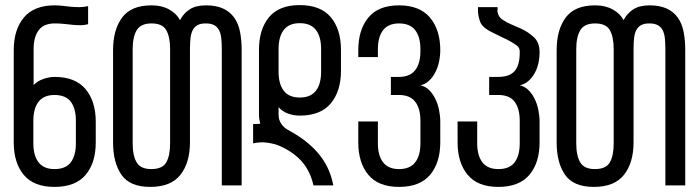

<svg xmlns="http://www.w3.org/2000/svg" viewBox="-20 -728 2745 754"><path d="M278 -254V-165C278 -133 271.3 -108.2 258 -90.5C244.7 -72.8 223.3 -64 194 -64C166 -64 145.2 -72.8 131.5 -90.5C117.8 -108.2 111 -133 111 -165V-254C111 -286 117.8 -310.8 131.5 -328.5C145.2 -346.2 166 -355 194 -355C223.3 -355 244.7 -346.2 258 -328.5C271.3 -310.8 278 -286 278 -254ZM194 -426C180.7 -426 166.2 -423.3 150.5 -418C134.8 -412.7 122 -404.7 112 -394V-535C112 -567 118.7 -591.8 132 -609.5C145.3 -627.2 166.3 -636 195 -636C209 -636 221.7 -635.3 233 -634C244.3 -632.7 255.2 -631.5 265.5 -630.5C275.8 -629.5 286 -629 296 -629C306 -629 316 -630.3 326 -633V-704C314 -701.3 302.7 -700 292 -700C280.7 -700 269.5 -700.5 258.5 -701.5C247.5 -702.5 236.8 -703.7 226.5 -705C216.2 -706.3 205.7 -707 195 -707C141 -707 100.7 -691.2 74 -659.5C47.3 -627.8 34 -585 34 -531V-169C34 -115 47.2 -72.3 73.5 -41C99.8 -9.7 140 6 194 6C248.7 6 289.3 -9.7 316 -41C342.7 -72.3 356 -115 356 -169V-250C356 -303.3 342.7 -346 316 -378C289.3 -410 248.7 -426 194 -426Z M648 -535V-165C648 -133 643 -108.2 633 -90.5C623 -72.8 603.3 -64 574 -64C546 -64 526.8 -72.8 516.5 -90.5C506.2 -108.2 501 -133 501 -165V-535C501 -567 506.3 -591.8 517 -609.5C527.7 -627.2 547 -636 575 -636C603.7 -636 623 -627.2 633 -609.5C643 -591.8 648 -567 648 -535ZM789 -707C762.3 -707 740.8 -701.7 724.5 -691C708.2 -680.3 695.7 -666.3 687 -649C677.7 -666.3 663.3 -680.3 644 -691C624.7 -701.7 601.7 -707 575 -707C521.7 -707 483.2 -691 459.5 -659C435.8 -627 424 -584.3 424 -531V-169C424 -115.7 435 -73.2 457 -41.5C479 -9.8 516.7 6 570 6C624 6 663.5 -9.8 688.5 -41.5C713.5 -73.2 726 -115.7 726 -169V-535C726 -551 726.7 -565.2 728 -577.5C729.3 -589.8 732.2 -600.3 736.5 -609C740.8 -617.7 747 -624.3 755 -629C763 -633.7 774 -636 788 -636C802 -636 813.2 -633.7 821.5 -629C829.8 -624.3 836.2 -617.7 840.5 -609C844.8 -600.3 847.7 -589.8 849 -577.5C850.3 -565.2 851 -551 851 -535V0H929V-531C929 -557.7 926.8 -581.8 922.5 -603.5C918.2 -625.2 910.5 -643.7 899.5 -659C888.5 -674.3 874 -686.2 856 -694.5C838 -702.8 815.7 -707 789 -707Z M1241 -536V-446C1241 -414 1234.2 -389.2 1220.5 -371.5C1206.8 -353.8 1185.7 -345 1157 -345C1129 -345 1108.2 -353.8 1094.5 -371.5C1080.8 -389.2 1074 -414 1074 -446V-536C1074 -568 1080.8 -592.8 1094.5 -610.5C1108.2 -628.2 1129 -637 1157 -637C1185.7 -637 1206.8 -628.2 1220.5 -610.5C1234.2 -592.8 1241 -568 1241 -536ZM1157 -708C1103 -708 1062.8 -692.2 1036.5 -660.5C1010.2 -628.8 997 -586 997 -532V-277C997 -271 997.5 -265.2 998.5 -259.5C999.5 -253.8 1000.7 -248 1002 -242C998.7 -242 995.7 -241.8 993 -241.5C990.3 -241.2 987.3 -241 984 -241H974V-165C978.7 -166.3 984.7 -167.3 992 -168C996.7 -168.7 1001.7 -169 1007 -169H1016C1024.7 -168.3 1033.5 -167.2 1042.5 -165.5C1051.5 -163.8 1060 -161.7 1068 -159C1105.3 -144.3 1136.2 -124.3 1160.5 -99C1184.8 -73.7 1201.7 -40.7 1211 0H1289C1285 -20.7 1279 -40.5 1271 -59.5C1263 -78.5 1252.2 -97 1238.5 -115C1224.8 -133 1208 -150.3 1188 -167C1168 -183.7 1144 -199.7 1116 -215C1102.7 -221.7 1092.3 -230.3 1085 -241C1077.7 -251.7 1074 -263.7 1074 -277V-307C1084 -295.7 1096.3 -287.3 1111 -282C1125.7 -276.7 1141 -274 1157 -274C1211.7 -274 1252.3 -290 1279 -322C1305.7 -354 1319 -396.7 1319 -450V-532C1319 -586 1305.7 -628.8 1279 -660.5C1252.3 -692.2 1211.7 -708 1157 -708Z M1709 -531C1709 -584.3 1695.5 -627 1668.5 -659C1641.5 -691 1601 -707 1547 -707C1493 -707 1452.8 -691 1426.5 -659C1400.2 -627 1387 -584.3 1387 -531V-504H1464V-535C1464 -567 1470.8 -591.8 1484.5 -609.5C1498.2 -627.2 1519 -636 1547 -636C1575.7 -636 1596.8 -627.2 1610.5 -609.5C1624.2 -591.8 1631 -567 1631 -535V-527C1631 -495 1624.2 -470.2 1610.5 -452.5C1596.8 -434.8 1575.7 -426 1547 -426H1515V-355H1547C1575.7 -355 1596.8 -346.2 1610.5 -328.5C1624.2 -310.8 1631 -286 1631 -254V-165C1631 -133 1624.2 -108.2 1610.5 -90.5C1596.8 -72.8 1575.7 -64 1547 -64C1519 -64 1498.2 -72.8 1484.5 -90.5C1470.8 -108.2 1464 -133 1464 -165V-251H1387V-169C1387 -115.7 1400.2 -73.2 1426.5 -41.5C1452.8 -9.8 1493 6 1547 6C1601.7 6 1642.3 -9.8 1669 -41.5C1695.7 -73.2 1709 -115.7 1709 -169V-250C1709 -265.3 1707.3 -281 1704 -297C1700.7 -313 1695.7 -327.7 1689 -341C1682.3 -354.3 1674.2 -365.7 1664.5 -375C1654.8 -384.3 1643.7 -390.3 1631 -393C1643.7 -395.7 1654.8 -401.5 1664.5 -410.5C1674.2 -419.5 1682.3 -430.3 1689 -443C1695.7 -455.7 1700.7 -469.7 1704 -485C1707.3 -500.3 1709 -515.7 1709 -531Z M2021 -393C2033.7 -395.7 2044.8 -401.2 2054.5 -409.5C2064.2 -417.8 2072.3 -427.8 2079 -439.5C2085.7 -451.2 2090.7 -464.2 2094 -478.5C2097.3 -492.8 2099 -507.7 2099 -523C2099 -548.3 2091.5 -568 2076.5 -582C2061.5 -596 2044.3 -607.3 2025 -616L1987 -632.5C1975 -637.5 1963.7 -643.7 1953 -651C1942.3 -658.3 1936 -668.3 1934 -681C1933.3 -682.3 1933 -683.7 1933 -685C1933 -685.7 1933.3 -686.7 1934 -688V-700H1857V-681C1858.3 -667 1861.3 -653.8 1866 -641.5C1870.7 -629.2 1882.3 -617.7 1901 -607C1904.3 -605 1909.2 -602.5 1915.5 -599.5L1936 -589.5L1957.5 -579L1974 -571C1988 -563.7 1999.3 -556.8 2008 -550.5C2016.7 -544.2 2021 -536.3 2021 -527V-520C2021 -488 2014.3 -464.3 2001 -449C1987.7 -433.7 1966.3 -426 1937 -426H1901V-355H1937C1966.3 -355 1987.7 -346.2 2001 -328.5C2014.3 -310.8 2021 -286 2021 -254V-165C2021 -133 2014.3 -108.2 2001 -90.5C1987.7 -72.8 1966.3 -64 1937 -64C1909 -64 1888.2 -72.8 1874.5 -90.5C1860.8 -108.2 1854 -133 1854 -165V-251H1777V-169C1777 -115.7 1790.2 -73.2 1816.5 -41.5C1842.8 -9.8 1883 6 1937 6C1991.7 6 2032.3 -9.8 2059 -41.5C2085.7 -73.2 2099 -115.7 2099 -169V-250C2099 -265.3 2097.3 -281 2094 -297C2090.7 -313 2085.7 -327.7 2079 -341C2072.3 -354.3 2064.2 -365.7 2054.5 -375C2044.8 -384.3 2033.7 -390.3 2021 -393Z M2390 -535V-165C2390 -133 2385 -108.2 2375 -90.5C2365 -72.8 2345.3 -64 2316 -64C2288 -64 2268.8 -72.8 2258.5 -90.5C2248.2 -108.2 2243 -133 2243 -165V-535C2243 -567 2248.3 -591.8 2259 -609.5C2269.7 -627.2 2289 -636 2317 -636C2345.7 -636 2365 -627.2 2375 -609.5C2385 -591.8 2390 -567 2390 -535ZM2531 -707C2504.3 -707 2482.8 -701.7 2466.5 -691C2450.2 -680.3 2437.7 -666.3 2429 -649C2419.7 -666.3 2405.3 -680.3 2386 -691C2366.7 -701.7 2343.7 -707 2317 -707C2263.7 -707 2225.2 -691 2201.5 -659C2177.8 -627 2166 -584.3 2166 -531V-169C2166 -115.7 2177 -73.2 2199 -41.5C2221 -9.8 2258.7 6 2312 6C2366 6 2405.5 -9.8 2430.5 -41.5C2455.5 -73.2 2468 -115.7 2468 -169V-535C2468 -551 2468.7 -565.2 2470 -577.5C2471.3 -589.8 2474.2 -600.3 2478.5 -609C2482.8 -617.7 2489 -624.3 2497 -629C2505 -633.7 2516 -636 2530 -636C2544 -636 2555.2 -633.7 2563.5 -629C2571.8 -624.3 2578.2 -617.7 2582.5 -609C2586.8 -600.3 2589.7 -589.8 2591 -577.5C2592.3 -565.2 2593 -551 2593 -535V0H2671V-531C2671 -557.7 2668.8 -581.8 2664.5 -603.5C2660.2 -625.2 2652.5 -643.7 2641.5 -659C2630.5 -674.3 2616 -686.2 2598 -694.5C2580 -702.8 2557.7 -707 2531 -707Z"/></svg>

Font: Bebas Neue Regular two
Style: Regular2
Weight: 400
Designer: Ryoichi Tsunekawa & LGV (GE)
Foundry: Free Software Foundation, Inc.
Version: Version 1.003 August 13, 2016